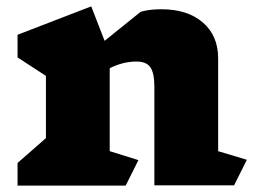

<svg xmlns="http://www.w3.org/2000/svg" viewBox="-20 -582 799 602"><path d="M714 -1H464V-310Q464 -353 451.5 -371Q439 -389 408 -389Q365 -389 324 -368V-108L414 -80L374 0H35V-71L124 -149V-344L35 -402V-473L266 -562L308 -454L421 -545Q448 -553 486 -553Q568 -553 616 -511.5Q664 -470 664 -399V-108L754 -81Z"/></svg>

Font: Inknut Antiqua Black
Style: Regular
Weight: 900
Designer: Claus Eggers Sørensen
Foundry: Claus Eggers Sørensen
Version: Version 1.003; ttfautohint (v1.8.2) -l 8 -r 50 -G 200 -x 14 